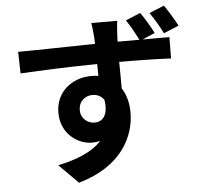

<svg xmlns="http://www.w3.org/2000/svg" viewBox="-60 -913 1121 1060"><g transform="rotate(-5 500.0 -383.5)"><path d="M958 -733C939 -770 912 -813 887 -850L804 -816C830 -780 854 -738 874 -698ZM374 -315C374 -367 413 -393 450 -393C477 -393 501 -382 515 -359C528 -272 492 -240 451 -240C411 -240 374 -269 374 -315ZM823 -704C805 -740 778 -786 753 -821L671 -787C695 -752 716 -713 736 -674H615C615 -686 616 -696 616 -704C617 -720 620 -773 623 -789H479C483 -772 486 -735 489 -703C489 -695 490 -685 490 -673C356 -671 177 -666 63 -666L66 -546C188 -553 342 -559 492 -561L493 -495C480 -497 467 -498 453 -498C345 -498 255 -425 255 -312C255 -192 350 -131 426 -131C442 -131 457 -133 471 -136C417 -77 329 -44 229 -23L335 83C576 15 652 -148 652 -278C652 -330 640 -378 615 -415C615 -458 615 -512 614 -562C748 -562 841 -559 901 -556L902 -674C873 -675 816 -674 754 -674Z"/></g></svg>

Font: Genne Gothic Bold
Style: Regular
Weight: 700
Designer: Ryoko NISHIZUKA (kana & ideographs); Paul D. Hunt (Latin, Greek & Cyrillic); Wenlong ZHANG (bopomofo); Sandoll Communica
Foundry: Adobe Systems Incorporated
Version: Version 1.004;PS 1.004;hotconv 16.6.51;makeotf.lib2.5.65220